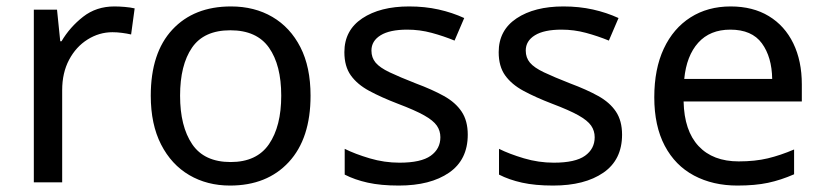

<svg xmlns="http://www.w3.org/2000/svg" viewBox="-20 -566 2560 596"><path d="M335 -546Q350 -546 367.5 -544.5Q385 -543 398 -540L387 -459Q374 -462 358.5 -464Q343 -466 329 -466Q288 -466 252 -443.5Q216 -421 194.5 -380.5Q173 -340 173 -286V0H85V-536H157L167 -438H171Q197 -482 238 -514Q279 -546 335 -546Z M944 -269Q944 -136 876.5 -63Q809 10 694 10Q623 10 567.5 -22.5Q512 -55 480 -117.5Q448 -180 448 -269Q448 -402 515 -474Q582 -546 697 -546Q770 -546 825.5 -513.5Q881 -481 912.5 -419.5Q944 -358 944 -269ZM539 -269Q539 -174 576.5 -118.5Q614 -63 696 -63Q777 -63 815 -118.5Q853 -174 853 -269Q853 -364 815 -418Q777 -472 695 -472Q613 -472 576 -418Q539 -364 539 -269Z M1432 -148Q1432 -70 1374 -30Q1316 10 1218 10Q1162 10 1121.5 1Q1081 -8 1050 -24V-104Q1082 -88 1127.5 -74.5Q1173 -61 1220 -61Q1287 -61 1317 -82.5Q1347 -104 1347 -140Q1347 -160 1336 -176Q1325 -192 1296.5 -208Q1268 -224 1215 -244Q1163 -264 1126 -284Q1089 -304 1069 -332Q1049 -360 1049 -404Q1049 -472 1104.5 -509Q1160 -546 1250 -546Q1299 -546 1341.5 -536.5Q1384 -527 1421 -510L1391 -440Q1357 -454 1320 -464Q1283 -474 1244 -474Q1190 -474 1161.5 -456.5Q1133 -439 1133 -409Q1133 -387 1146 -371.5Q1159 -356 1189.5 -341.5Q1220 -327 1271 -307Q1322 -288 1358 -268Q1394 -248 1413 -219.5Q1432 -191 1432 -148Z M1911 -148Q1911 -70 1853 -30Q1795 10 1697 10Q1641 10 1600.5 1Q1560 -8 1529 -24V-104Q1561 -88 1606.5 -74.5Q1652 -61 1699 -61Q1766 -61 1796 -82.5Q1826 -104 1826 -140Q1826 -160 1815 -176Q1804 -192 1775.5 -208Q1747 -224 1694 -244Q1642 -264 1605 -284Q1568 -304 1548 -332Q1528 -360 1528 -404Q1528 -472 1583.5 -509Q1639 -546 1729 -546Q1778 -546 1820.5 -536.5Q1863 -527 1900 -510L1870 -440Q1836 -454 1799 -464Q1762 -474 1723 -474Q1669 -474 1640.5 -456.5Q1612 -439 1612 -409Q1612 -387 1625 -371.5Q1638 -356 1668.5 -341.5Q1699 -327 1750 -307Q1801 -288 1837 -268Q1873 -248 1892 -219.5Q1911 -191 1911 -148Z M2248 -546Q2317 -546 2366.5 -516Q2416 -486 2442.5 -431.5Q2469 -377 2469 -304V-251H2102Q2104 -160 2148.5 -112.5Q2193 -65 2273 -65Q2324 -65 2363.5 -74.5Q2403 -84 2445 -102V-25Q2404 -7 2364 1.5Q2324 10 2269 10Q2193 10 2134.5 -21Q2076 -52 2043.5 -113.5Q2011 -175 2011 -264Q2011 -352 2040.5 -415Q2070 -478 2123.5 -512Q2177 -546 2248 -546ZM2247 -474Q2184 -474 2147.5 -433.5Q2111 -393 2104 -321H2377Q2376 -389 2345 -431.5Q2314 -474 2247 -474Z"/></svg>

Font: Noto Sans IKEA
Style: Regular
Weight: 400
Designer: Monotype Design Team
Foundry: Monotype Imaging Inc.
Version: Version 2.001